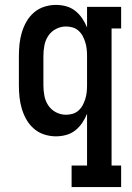

<svg xmlns="http://www.w3.org/2000/svg" viewBox="-20 -548 540 783"><path d="M272 215V127H335V-84Q327 -64 315 -46.5Q303 -29 286.5 -16Q270 -3 249.5 2.5Q229 8 208 8Q184 8 160.5 0.5Q137 -7 118.5 -23Q100 -39 88 -60Q76 -81 69 -104.5Q62 -128 59.5 -152Q57 -176 57 -200V-320Q57 -344 59.5 -368Q62 -392 69 -415.5Q76 -439 88 -460Q100 -481 118.5 -497Q137 -513 160.5 -520.5Q184 -528 208 -528Q229 -528 249.5 -522.5Q270 -517 286.5 -504Q303 -491 315 -473.5Q327 -456 335 -436V-520H474V-432H435V127H474V215ZM249 -80Q263 -80 276.5 -84Q290 -88 300.5 -97.5Q311 -107 317.5 -119.5Q324 -132 328 -145Q332 -158 333.5 -172Q335 -186 335 -200V-320Q335 -334 333.5 -348Q332 -362 328 -375Q324 -388 317.5 -400.5Q311 -413 300.5 -422.5Q290 -432 276.5 -436Q263 -440 249 -440Q228 -440 208.5 -430Q189 -420 177 -402Q165 -384 161 -362.5Q157 -341 157 -320V-200Q157 -179 161 -157.5Q165 -136 177 -118Q189 -100 208.5 -90Q228 -80 249 -80Z"/></svg>

Font: Iosevka Curly Slab Semibold
Style: Regular
Weight: 600
Monospace: yes
Designer: Belleve Invis
Foundry: Belleve Invis
Version: Version 22.1.2; ttfautohint (v1.8.4)